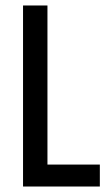

<svg xmlns="http://www.w3.org/2000/svg" viewBox="-20 -680 394 700"><path d="M64 0V-660H153V0ZM97 0V-80H344V0Z"/></svg>

Font: Bricolage Grotesque 24pt Condensed
Style: Regular
Weight: 400
Width: 3
Designer: Mathieu Triay
Foundry: Atelier Triay
Version: Version 1.001;gftools[0.9.33.dev8+g029e19f]